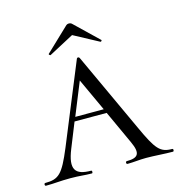

<svg xmlns="http://www.w3.org/2000/svg" viewBox="-99 -721 756 808"><g transform="rotate(-15 279.0 -317.5)"><path d="M164 -526 273 -584 381 -526C384 -524 390 -531 386 -533L284 -631C278 -636 267 -636 261 -631L158 -533C155 -531 162 -525 164 -526ZM556 -12C504 -12 487 -32 439 -137L279 -483C276 -488 269 -488 267 -483L123 -132C80 -29 62 -12 3 -12C-3 -12 -3 0 3 0C42 0 63 -4 110 -4C152 -4 170 0 203 0C208 0 208 -12 203 -12C134 -12 112 -39 146 -123L189 -230H329L396 -84C422 -28 407 -12 358 -12C352 -12 352 0 358 0C386 0 410 -4 440 -4C477 -4 519 0 556 0C562 0 562 -12 556 -12ZM197 -248 255 -391 321 -248Z"/></g></svg>

Font: Cormorant SC
Style: Regular
Weight: 400
Designer: Christian Thalmann (Catharsis Fonts)
Version: Version 1.000;PS 001.000;hotconv 1.0.70;makeotf.lib2.5.58329